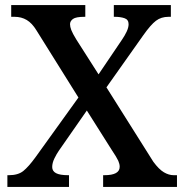

<svg xmlns="http://www.w3.org/2000/svg" viewBox="-20 -734 724 754"><path d="M9 0V-46H15Q51 -46 71.5 -62.5Q92 -79 119 -116L288 -351L123 -615Q106 -643 85 -655.5Q64 -668 37 -668H24V-714H315V-668H312Q278 -668 266.5 -659.5Q255 -651 255 -639Q255 -629 260 -616Q265 -603 279 -580L367 -442L459 -578Q470 -594 477.5 -610Q485 -626 485 -639Q485 -657 469 -662.5Q453 -668 430 -668H427V-714H651V-668H642Q613 -668 592.5 -652.5Q572 -637 543 -596L398 -391L582 -99Q604 -69 623.5 -57.5Q643 -46 662 -46H675V0H385V-46H390Q450 -46 450 -79Q450 -90 444.5 -102.5Q439 -115 417 -148L321 -300L211 -142Q202 -129 193.5 -111.5Q185 -94 185 -78Q185 -62 200 -54Q215 -46 248 -46H251V0Z"/></svg>

Font: Noto Nastaliq Urdu Medium
Style: Regular
Weight: 500
Designer: Monotype Design Team (Patrick Giasson: type design, Kamal Mansour: OpenType code, Glenda Bellarosa). Updated by Simon Co
Foundry: Monotype Imaging Inc., Simon Cozens
Version: Version 3.007